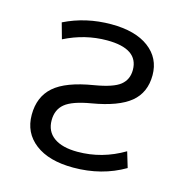

<svg xmlns="http://www.w3.org/2000/svg" viewBox="-86 -609 668 699"><g transform="rotate(15 248.0 -260.0)"><path d="M250 -530.3Q340.8 -530.3 391.6 -492.2Q442.4 -454.1 442.4 -389.6Q442.4 -324.2 397.5 -287.1Q352.5 -250 253.9 -233.4Q184.6 -221.7 157.2 -199.2Q129.9 -176.8 129.9 -136.7Q129.9 -94.7 161.1 -72.3Q192.4 -49.8 250 -49.8Q342.8 -49.8 424.8 -98.6L442.4 -40Q357.4 9.8 250 9.8Q158.2 9.8 106.4 -29.8Q54.7 -69.3 54.7 -137.2Q54.7 -205.1 99.1 -244.1Q143.6 -283.2 246.1 -299.8Q316.4 -311.5 342.3 -332.5Q368.2 -353.5 368.2 -389.6Q368.2 -469.7 250 -469.7Q167 -469.7 89.8 -430.7L73.2 -490.2Q154.3 -530.3 250 -530.3Z"/></g></svg>

Font: Mgen+ 1c regular
Style: Regular
Weight: 400
Designer: [Source Han Sans]
Ryoko NISHIZUKA  (kana & ideographs); Paul D. Hunt (Latin, Greek & Cyrillic); Wenlong ZHANG  (bopomofo
Version: Version 1.059.20150602